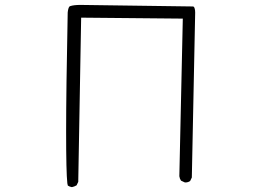

<svg xmlns="http://www.w3.org/2000/svg" viewBox="-20 -749 1040 781"><path d="M733.4 -6.8Q745.1 -6.8 753.4 -12.7L760.3 -26.9L773.9 -697.3Q773.9 -707 772.2 -713.1Q770.5 -719.2 768.8 -720.9Q767.1 -722.7 764.2 -722.7L307.6 -729Q280.3 -729 265.6 -724.1Q264.2 -723.6 262.7 -722.7Q257.3 -716.8 255.4 -698.2Q249 -380.9 249 -213.9Q249 -46.9 253.9 -3.4L255.9 5.9Q263.2 10.7 272.5 12.2Q282.2 10.3 291.5 4.9L298.3 -9.3L310.1 -677.2L723.6 -673.3L709.5 -32.2Q710.9 -22 716.3 -14.2L731 -7.3Q732.4 -6.8 733.4 -6.8Z"/></svg>

Font: NaikaiFont
Style: ExtraLight
Weight: 200
Version: Version 1.89